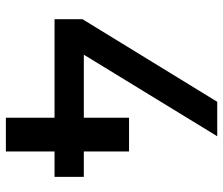

<svg xmlns="http://www.w3.org/2000/svg" viewBox="-73 -686 759 653"><g transform="rotate(90 306.5 -359.5)"><path d="M326.2 -718.8 45.4 -260.7V-165.5H380.4V0H495.1V-165.5H581.5V-265.1H495.1V-418.9H380.4V-265.1H166L443.4 -718.8Z"/></g></svg>

Font: Winston Medium
Style: Regular
Weight: 500
Designer: Vernon Adams, Kim Jin-seong, David Berlow, Cristiano Sobral
Foundry: The Winston Project Authors
Version: Version 3.004